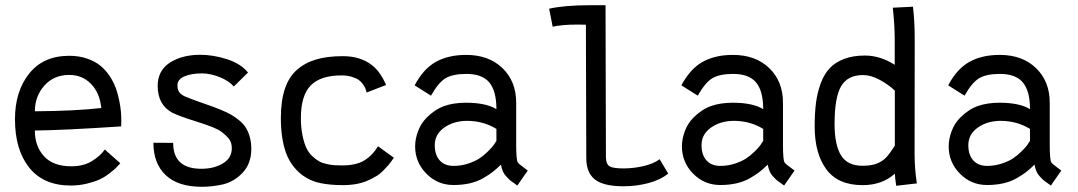

<svg xmlns="http://www.w3.org/2000/svg" viewBox="-20 -715 4181 745"><path d="M115.2 -283.2Q271 -284.2 373 -295.9Q367.2 -354.5 333.3 -389.4Q299.3 -424.3 249 -424.3Q189 -424.3 152.3 -383.1Q115.7 -341.8 115.2 -283.2ZM248.5 -498.5Q286.6 -498.5 317.6 -487.8Q348.6 -477.1 369.1 -460.4Q389.6 -443.8 405.3 -420.2Q420.9 -396.5 429.2 -373.8Q437.5 -351.1 442.6 -325.2Q447.8 -299.3 449.2 -281.2Q450.7 -263.2 450.7 -245.6Q450.7 -228.5 450.2 -224.6Q231.9 -210 115.2 -208.5Q115.2 -147.9 150.6 -108.9Q186 -69.8 256.8 -69.8Q303.7 -69.8 335.9 -89.4Q368.2 -108.9 386.7 -134.8L446.8 -81.5Q436 -69.8 429.9 -63.5Q423.8 -57.1 404.5 -42.2Q385.3 -27.3 366.7 -18.8Q348.1 -10.3 317.9 -2.7Q287.6 4.9 254.9 4.9Q148.9 4.9 93.5 -64.5Q38.1 -133.8 38.1 -252Q38.1 -360.8 93.3 -429.7Q148.4 -498.5 248.5 -498.5Z M648.4 -277.8Q591.8 -308.1 591.8 -382.3Q592.3 -441.9 639.6 -472.2Q687 -502.4 756.8 -502.4Q808.1 -502.4 861.3 -485.1Q914.6 -467.8 942.4 -433.6L887.2 -379.4Q868.2 -401.4 832.3 -415.8Q796.4 -430.2 763.7 -430.2Q722.2 -430.2 695.3 -418.5Q668.5 -406.7 668.5 -384.3Q668.5 -367.2 675.5 -357.4Q682.6 -347.7 697.8 -340.8Q718.8 -332 746.6 -322Q774.4 -312 794.2 -305.2Q814 -298.3 837.2 -288.8Q860.4 -279.3 876.2 -270.3Q892.1 -261.2 908.2 -248Q924.3 -234.9 933.8 -219.7Q943.4 -204.6 949.2 -183.6Q955.1 -162.6 955.1 -137.2Q955.1 -82 923.3 -46.9Q891.6 -11.7 847.2 0Q805.2 9.8 762.7 9.8Q670.9 9.8 623 -35.4Q575.2 -80.6 575.2 -161.1L651.9 -160.6Q651.9 -60.1 761.2 -60.1Q810.1 -60.1 844.7 -80.8Q879.4 -101.6 879.4 -139.6Q879.4 -161.1 869.6 -174.6Q859.9 -188 837.4 -205.1Q817.4 -219.7 744.4 -242.7Q671.4 -265.6 648.4 -277.8Z M1147.5 -257.3Q1147.5 -220.2 1153.6 -190.4Q1159.7 -160.6 1168.5 -141.6Q1177.2 -122.6 1191.7 -109.1Q1206.1 -95.7 1218.5 -88.9Q1231 -82 1248.5 -78.4Q1266.1 -74.7 1276.6 -74Q1287.1 -73.2 1302.2 -73.2H1308.6Q1361.8 -73.2 1393.6 -92.5Q1425.3 -111.8 1446.8 -147.5L1508.3 -103Q1507.3 -102.1 1499.8 -91.1Q1492.2 -80.1 1485.6 -72.8Q1479 -65.4 1466.8 -52.7Q1454.6 -40 1440.2 -31.5Q1425.8 -22.9 1407 -14.4Q1388.2 -5.9 1363.3 -1.2Q1338.4 3.4 1310.5 3.4Q1262.2 3.4 1223.4 -4.4Q1184.6 -12.2 1152.8 -35.6Q1107.4 -70.8 1088.6 -125.2Q1069.8 -179.7 1069.8 -257.3Q1069.8 -323.7 1085.4 -370.4Q1101.1 -417 1132.8 -444.6Q1164.6 -472.2 1207.8 -484.6Q1251 -497.1 1310.5 -497.1Q1377.9 -497.1 1422.4 -462.9Q1456.1 -437 1478 -385.3L1402.8 -356Q1400.4 -364.7 1398.2 -370.8Q1396 -377 1388.7 -387.7Q1381.3 -398.4 1371.8 -405Q1362.3 -411.6 1344.7 -417Q1327.1 -422.4 1305.2 -422.4Q1223.6 -422.4 1185.5 -383.3Q1147.5 -344.2 1147.5 -257.3Z M1667 -151.9Q1667 -113.8 1686.3 -92.5Q1705.6 -71.3 1739.7 -71.3Q1768.6 -71.3 1795.2 -79.8Q1821.8 -88.4 1838.9 -99.4Q1856 -110.4 1871.8 -126Q1887.7 -141.6 1894 -150.1Q1900.4 -158.7 1906.2 -168.5V-214.8Q1855.5 -246.1 1791.5 -246.1Q1739.7 -245.6 1703.4 -219.7Q1667 -193.8 1667 -151.9ZM1982.9 -155.3Q1982.9 -92.8 1989.3 -84.5Q1992.2 -80.6 1998.3 -75.7Q2004.4 -70.8 2013.9 -63.7Q2023.4 -56.6 2027.8 -53.2L1987.3 4.9Q1983.9 2 1972.4 -5.9Q1960.9 -13.7 1956.1 -18.3Q1951.2 -22.9 1943.4 -31.5Q1935.5 -40 1930.9 -51Q1926.3 -62 1923.8 -76.2Q1906.2 -59.1 1891.8 -47.9Q1877.4 -36.6 1854.5 -23.4Q1831.5 -10.3 1802.7 -3.7Q1773.9 2.9 1739.7 2.9Q1677.7 2.9 1634.3 -41.3Q1590.8 -85.4 1590.8 -147Q1590.8 -175.8 1602.1 -205.8Q1613.3 -235.8 1634.3 -257.3Q1667 -290.5 1703.6 -303.5Q1740.2 -316.4 1787.6 -316.4Q1865.7 -316.4 1906.2 -291.5Q1906.2 -361.8 1878.7 -395Q1851.1 -428.2 1789.6 -428.2Q1737.3 -428.2 1709.2 -411.6Q1681.2 -395 1652.3 -343.8L1588.9 -383.8Q1622.6 -447.8 1671.1 -474.9Q1719.7 -502 1788.6 -502Q1876.5 -502 1929.7 -450.7Q1982.9 -399.4 1982.9 -316.4Z M2272.9 -694.8H2329.6Q2329.6 -694.8 2331.1 -103.5Q2332.5 -75.7 2347.2 -68.6Q2361.8 -61.5 2399.9 -61.5Q2438 -61.5 2477.1 -70.6Q2516.1 -79.6 2539.6 -97.2L2572.8 -41.5Q2543 -17.1 2496.1 -4.6Q2449.2 7.8 2400.4 7.8Q2334.5 7.8 2300.3 -10.7Q2254.9 -35.6 2254.9 -101.6L2253.4 -619.1Q2250 -619.1 2237.8 -619.4Q2225.6 -619.6 2217.3 -619.6Q2160.6 -619.6 2124.5 -611.3L2110.8 -681.2Q2169.9 -694.8 2272.9 -694.8Z M2702.1 -151.9Q2702.1 -113.8 2721.4 -92.5Q2740.7 -71.3 2774.9 -71.3Q2803.7 -71.3 2830.3 -79.8Q2856.9 -88.4 2874 -99.4Q2891.1 -110.4 2907 -126Q2922.9 -141.6 2929.2 -150.1Q2935.5 -158.7 2941.4 -168.5V-214.8Q2890.6 -246.1 2826.7 -246.1Q2774.9 -245.6 2738.5 -219.7Q2702.1 -193.8 2702.1 -151.9ZM3018.1 -155.3Q3018.1 -92.8 3024.4 -84.5Q3027.3 -80.6 3033.4 -75.7Q3039.6 -70.8 3049.1 -63.7Q3058.6 -56.6 3063 -53.2L3022.5 4.9Q3019 2 3007.6 -5.9Q2996.1 -13.7 2991.2 -18.3Q2986.3 -22.9 2978.5 -31.5Q2970.7 -40 2966.1 -51Q2961.4 -62 2959 -76.2Q2941.4 -59.1 2927 -47.9Q2912.6 -36.6 2889.6 -23.4Q2866.7 -10.3 2837.9 -3.7Q2809.1 2.9 2774.9 2.9Q2712.9 2.9 2669.4 -41.3Q2626 -85.4 2626 -147Q2626 -175.8 2637.2 -205.8Q2648.4 -235.8 2669.4 -257.3Q2702.1 -290.5 2738.8 -303.5Q2775.4 -316.4 2822.8 -316.4Q2900.9 -316.4 2941.4 -291.5Q2941.4 -361.8 2913.8 -395Q2886.2 -428.2 2824.7 -428.2Q2772.5 -428.2 2744.4 -411.6Q2716.3 -395 2687.5 -343.8L2624 -383.8Q2657.7 -447.8 2706.3 -474.9Q2754.9 -502 2823.7 -502Q2911.6 -502 2964.8 -450.7Q3018.1 -399.4 3018.1 -316.4Z M3218.3 -233.4Q3218.3 -153.8 3242.9 -112.8Q3267.6 -71.8 3327.1 -71.8Q3360.4 -71.8 3382.3 -80.3Q3404.3 -88.9 3418.7 -104.2Q3433.1 -119.6 3452.1 -149.9V-363.3Q3429.2 -385.7 3394.3 -404.8Q3359.4 -423.8 3329.1 -423.8Q3269 -423.8 3243.7 -380.4Q3218.3 -336.9 3218.3 -233.4ZM3528.8 -130.4V-117.7Q3528.8 -60.5 3537.6 -3.4L3457.5 5.9Q3452.6 -26.4 3452.1 -41Q3402.3 3.4 3327.1 3.4Q3231.4 3.4 3186.3 -58.1Q3141.1 -119.6 3141.1 -224.1Q3141.1 -276.4 3146.2 -316.2Q3151.4 -356 3164.6 -391.6Q3177.7 -427.2 3199.2 -450.2Q3220.7 -473.1 3255.1 -486.3Q3289.6 -499.5 3335.9 -499.5Q3395.5 -499.5 3451.7 -463.4V-564.5Q3451.7 -613.8 3444.3 -685.1L3522.5 -689Q3529.3 -633.3 3529.3 -562.5Z M3737.3 -151.9Q3737.3 -113.8 3756.6 -92.5Q3775.9 -71.3 3810.1 -71.3Q3838.9 -71.3 3865.5 -79.8Q3892.1 -88.4 3909.2 -99.4Q3926.3 -110.4 3942.1 -126Q3958 -141.6 3964.4 -150.1Q3970.7 -158.7 3976.6 -168.5V-214.8Q3925.8 -246.1 3861.8 -246.1Q3810.1 -245.6 3773.7 -219.7Q3737.3 -193.8 3737.3 -151.9ZM4053.2 -155.3Q4053.2 -92.8 4059.6 -84.5Q4062.5 -80.6 4068.6 -75.7Q4074.7 -70.8 4084.2 -63.7Q4093.8 -56.6 4098.1 -53.2L4057.6 4.9Q4054.2 2 4042.7 -5.9Q4031.2 -13.7 4026.4 -18.3Q4021.5 -22.9 4013.7 -31.5Q4005.9 -40 4001.2 -51Q3996.6 -62 3994.1 -76.2Q3976.6 -59.1 3962.2 -47.9Q3947.8 -36.6 3924.8 -23.4Q3901.9 -10.3 3873 -3.7Q3844.2 2.9 3810.1 2.9Q3748 2.9 3704.6 -41.3Q3661.1 -85.4 3661.1 -147Q3661.1 -175.8 3672.4 -205.8Q3683.6 -235.8 3704.6 -257.3Q3737.3 -290.5 3773.9 -303.5Q3810.5 -316.4 3857.9 -316.4Q3936 -316.4 3976.6 -291.5Q3976.6 -361.8 3949 -395Q3921.4 -428.2 3859.9 -428.2Q3807.6 -428.2 3779.5 -411.6Q3751.5 -395 3722.7 -343.8L3659.2 -383.8Q3692.9 -447.8 3741.5 -474.9Q3790 -502 3858.9 -502Q3946.8 -502 4000 -450.7Q4053.2 -399.4 4053.2 -316.4Z"/></svg>

Font: FantasqueSansM Nerd Font
Style: Regular
Weight: 400
Monospace: yes
Designer: Jany Belluz
Version: Version 1.8.0 ; ttfautohint (v1.8.2);Nerd Fonts 3.4.0